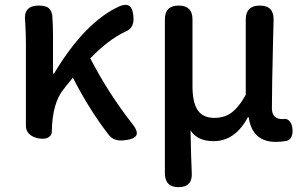

<svg xmlns="http://www.w3.org/2000/svg" viewBox="-20 -573 1257 793"><path d="M430 -15Q351 -116 281 -252Q276 -246 267 -235Q251 -216 243 -205Q196 -148 194 -30V-28Q194 -15 182 -7Q172 0 157 0Q129 0 109 -13Q87 -28 87 -53V-197V-394Q87 -435 84 -484Q75 -550 140 -550Q165 -550 178 -542Q192 -532 196 -509Q199 -469 199 -419V-269H203Q333 -486 478 -549Q505 -558 517 -546Q529 -535 531 -504Q536 -457 497 -442Q426 -408 353 -332Q425 -192 523 -66Q552 -31 543 -14Q534 3 488 7Q450 10 430 -15Z M717 200Q661 200 661 142V-175V-493Q661 -550 718 -550Q775 -550 775 -493V-218Q775 -150 796.5 -118Q818 -86 866 -86Q903 -86 931 -104Q964 -126 995 -181V-492Q995 -550 1053 -550Q1112 -550 1110 -490Q1109 -464 1108 -412Q1103 -208 1103 -126Q1103 -81 1147 -81Q1148 -81 1149 -81Q1163 -85 1173.5 -75Q1184 -65 1187 -48Q1194 -1 1164 9Q1140 13 1119 13Q1022 13 1007 -89H1004Q951 10 862 10Q796 10 767 -34Q769 79 772 140Q776 200 717 200Z"/></svg>

Font: GenSenRounded TW M
Style: Regular
Weight: 500
Version: Version 1.501;PS 1;hotconv 16.6.51;makeotf.lib2.5.65220